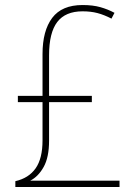

<svg xmlns="http://www.w3.org/2000/svg" viewBox="-20 -743 543 763"><path d="M308 -723Q349 -723 379 -714.5Q409 -706 435 -692L423 -669Q394 -684 367.5 -691Q341 -698 308 -698Q240 -698 207.5 -655.5Q175 -613 175 -523V-362H345V-337H175V-184Q175 -118 153.5 -79.5Q132 -41 100 -25H455V0H41V-23Q94 -35 121.5 -74Q149 -113 149 -185V-337H51V-362H149V-528Q149 -621 187.5 -672Q226 -723 308 -723Z"/></svg>

Font: Noto Sans Gurmukhi UI SemiCondensed Thin
Style: Regular
Weight: 100
Width: 4
Designer: Jelle Bosma - Monotype Design Team
Foundry: Monotype Imaging Inc.
Version: Version 2.004; ttfautohint (v1.8.4.7-5d5b)